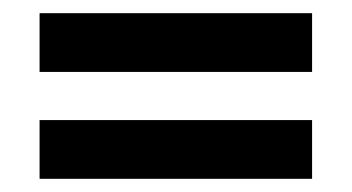

<svg xmlns="http://www.w3.org/2000/svg" viewBox="-20 -496 533 291"><path d="M40 -476V-387H453V-476ZM40 -225H453V-314H40Z"/></svg>

Font: LT Superior Serif ExtraBold
Style: Regular
Weight: 800
Designer: Daniel Lyons
Foundry: LyonsType
Version: Version 2.120;FEAKit 1.0